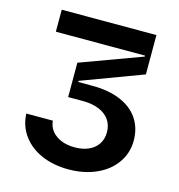

<svg xmlns="http://www.w3.org/2000/svg" viewBox="-109 -823 864 928"><g transform="rotate(15 323.0 -358.5)"><path d="M183.2 -198.2Q185.7 -168 203.7 -146.1Q221.6 -124.3 251.4 -112.4Q281.2 -100.5 317.5 -100.9Q356.2 -100.5 386.2 -113.5Q416.2 -126.4 433.2 -151.5Q450.3 -176.5 450.3 -211.6Q450.3 -245 433.6 -271Q416.9 -296.9 382.5 -312.1Q348 -327.4 297.6 -327.4H225.1V-499.3L532 -612.2V-617.2H85.9V-727.3H559.7V-530.5L253.6 -416.2V-410.5H323.2Q407.3 -410.5 466.4 -384.9Q525.6 -359.4 555.6 -313.4Q585.6 -267.4 585.9 -206.7Q585.9 -143.8 551.1 -94.3Q516.3 -44.7 454.7 -17.4Q393.1 9.9 316.1 9.9Q241.5 9.9 182.2 -15.6Q122.9 -41.2 87.9 -88.6Q52.9 -136 50.4 -198.2Z"/></g></svg>

Font: Riot Sans
Style: Regular
Weight: 400
Designer: Rasmus Andersson
Foundry: rsms
Version: Version 3.005